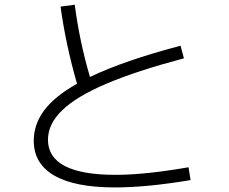

<svg xmlns="http://www.w3.org/2000/svg" viewBox="-20 -778 978 819"><path d="M124 -177.7Q124 -248 168.9 -307.9Q213.9 -367.7 308.6 -420.9Q260.7 -586.4 238.3 -750L298.8 -757.8Q319.3 -600.6 363.8 -449.7Q507.8 -519 750 -583L764.6 -529.3Q561 -475.1 433.3 -420.7Q305.7 -366.2 245.1 -307.6Q184.6 -249 184.6 -181.6Q184.6 -107.4 256.6 -69.8Q328.6 -32.2 472.7 -32.2Q598.6 -32.2 784.2 -64.5L793 -9.8Q606.9 21.5 469.7 21.5Q299.3 21.5 211.7 -29.1Q124 -79.6 124 -177.7Z"/></svg>

Font: Pretendard JP Light
Style: Regular
Weight: 300
Designer: Base glyphs from Inter by Rasmus Andersson; Hangeul glyphs from Noto Sans CJK(Source Han Sans) by Jang Soo-young and Kan
Foundry: Kil Hyung-jin
Version: Version 1.309